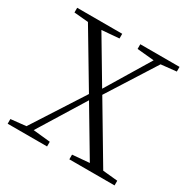

<svg xmlns="http://www.w3.org/2000/svg" viewBox="-162 -878 1019 1030"><g transform="rotate(30 347.5 -362.5)"><path d="M419 -696 524 -686 361 -416 200 -687 307 -696V-725H28V-696L116 -688L314 -356L110 -39L16 -29V0H260V-29L154 -40L331 -327L503 -38L398 -29V0H678V-29L586 -38L378 -388L567 -686L662 -696V-725H419Z"/></g></svg>

Font: Noto Serif HK Light
Style: Regular
Weight: 300
Designer: Ryoko NISHIZUKA 西塚涼子 (kana & ideographs); Frank Grießhammer (Latin, Greek & Cyrillic); Wenlong ZHANG 张文龙 (bopomofo); San
Foundry: Adobe
Version: Version 2.001;hotconv 1.1.0;makeotfexe 2.6.0